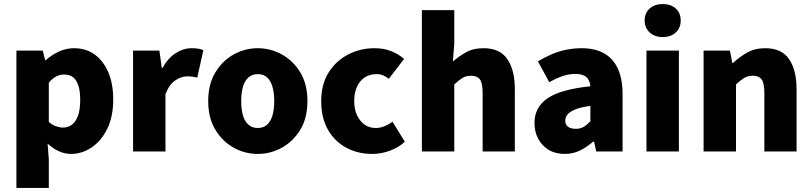

<svg xmlns="http://www.w3.org/2000/svg" viewBox="-20 -748 4010 948"><path d="M61 180V-498H191L203 -451H206Q235 -477 271 -493.5Q307 -510 345 -510Q405 -510 448 -478.5Q491 -447 515 -390.5Q539 -334 539 -257Q539 -171 509 -111Q479 -51 431.5 -19.5Q384 12 331 12Q299 12 270 -1.5Q241 -15 215 -39L221 38V180ZM292 -118Q315 -118 334 -131.5Q353 -145 364.5 -175Q376 -205 376 -255Q376 -298 367 -325.5Q358 -353 341 -366.5Q324 -380 297 -380Q277 -380 258.5 -371Q240 -362 221 -340V-146Q238 -131 256.5 -124.5Q275 -118 292 -118Z M637 0V-498H767L779 -412H782Q810 -462 848 -486Q886 -510 924 -510Q946 -510 960 -507.5Q974 -505 984 -500L954 -365Q942 -368 931 -369.5Q920 -371 903 -371Q876 -371 846 -351.5Q816 -332 797 -283V0Z M1253 12Q1189 12 1133.5 -19Q1078 -50 1043 -108Q1008 -166 1008 -249Q1008 -332 1043 -390Q1078 -448 1133.5 -479Q1189 -510 1253 -510Q1316 -510 1372 -479Q1428 -448 1463 -390Q1498 -332 1498 -249Q1498 -166 1463 -108Q1428 -50 1372 -19Q1316 12 1253 12ZM1253 -116Q1281 -116 1299 -132.5Q1317 -149 1325.5 -178.5Q1334 -208 1334 -249Q1334 -289 1325.5 -319Q1317 -349 1299 -365.5Q1281 -382 1253 -382Q1225 -382 1206.5 -365.5Q1188 -349 1179.5 -319Q1171 -289 1171 -249Q1171 -208 1179.5 -178.5Q1188 -149 1206.5 -132.5Q1225 -116 1253 -116Z M1818 12Q1746 12 1689 -19Q1632 -50 1599 -108Q1566 -166 1566 -249Q1566 -332 1602.5 -390Q1639 -448 1699 -479Q1759 -510 1829 -510Q1875 -510 1911.5 -495.5Q1948 -481 1975 -457L1900 -359Q1887 -369 1872.5 -375.5Q1858 -382 1838 -382Q1805 -382 1780.5 -365.5Q1756 -349 1742.5 -319.5Q1729 -290 1729 -249Q1729 -208 1743 -178.5Q1757 -149 1780.5 -132.5Q1804 -116 1835 -116Q1857 -116 1878 -124.5Q1899 -133 1918 -147L1979 -48Q1948 -20 1905.5 -4Q1863 12 1818 12Z M2063 0V-698H2223V-532L2216 -444Q2243 -468 2279.5 -489Q2316 -510 2367 -510Q2449 -510 2485.5 -455.5Q2522 -401 2522 -308V0H2363V-288Q2363 -338 2349.5 -356Q2336 -374 2307 -374Q2281 -374 2263 -363Q2245 -352 2223 -331V0Z M2768 12Q2722 12 2688.5 -8.5Q2655 -29 2637 -63.5Q2619 -98 2619 -140Q2619 -219 2684 -263Q2749 -307 2895 -322Q2893 -342 2885 -355.5Q2877 -369 2861 -376Q2845 -383 2820 -383Q2791 -383 2760 -373Q2729 -363 2692 -342L2636 -445Q2669 -465 2704 -480Q2739 -495 2776 -502.5Q2813 -510 2852 -510Q2916 -510 2961 -485.5Q3006 -461 3030 -410.5Q3054 -360 3054 -281V0H2924L2913 -49H2909Q2878 -22 2844 -5Q2810 12 2768 12ZM2823 -112Q2846 -112 2862.5 -122Q2879 -132 2895 -149V-225Q2848 -219 2821 -208Q2794 -197 2782.5 -183Q2771 -169 2771 -152Q2771 -132 2785 -122Q2799 -112 2823 -112Z M3172 0V-498H3332V0ZM3252 -565Q3213 -565 3188 -587.5Q3163 -610 3163 -647Q3163 -684 3188 -706Q3213 -728 3252 -728Q3292 -728 3316.5 -706Q3341 -684 3341 -647Q3341 -610 3316.5 -587.5Q3292 -565 3252 -565Z M3454 0V-498H3584L3596 -437H3599Q3630 -466 3668.5 -488Q3707 -510 3758 -510Q3840 -510 3876.5 -455.5Q3913 -401 3913 -308V0H3754V-288Q3754 -338 3740.5 -356Q3727 -374 3698 -374Q3672 -374 3654 -363Q3636 -352 3614 -331V0Z"/></svg>

Font: Source Sans 3 ExtraLight ExtraBold
Style: Regular
Weight: 800
Version: Version 3.052;hotconv 1.1.0;makeotfexe 2.6.0